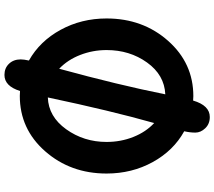

<svg xmlns="http://www.w3.org/2000/svg" viewBox="-70 -809 963 863"><g transform="rotate(90 411.5 -377.5)"><path d="M412 -765 432 -764Q454 -839 506 -839Q537 -839 556.5 -818.5Q576 -798 576 -774Q576 -750 570 -724Q657 -676 708.5 -582.5Q760 -489 760 -375Q760 -213 660 -99Q560 15 411 15L389 14Q367 84 317 84Q286 84 266.5 63.5Q247 43 247 11Q247 -3 252 -26Q165 -75 114 -168.5Q63 -262 63 -375Q63 -538 163.5 -651.5Q264 -765 412 -765ZM618 -375Q618 -439 595.5 -495.5Q573 -552 533 -589Q478 -395 418 -111Q504 -114 561 -193.5Q618 -273 618 -375ZM289 -162Q362 -429 404 -639Q317 -635 261 -557Q205 -479 205 -375Q205 -313 227 -256.5Q249 -200 289 -162Z"/></g></svg>

Font: Delius Unicase
Style: Bold
Weight: 700
Designer: Natalia Raices
Foundry: Natalia Raices
Version: Version 1.001